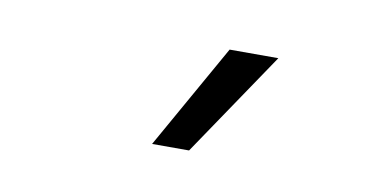

<svg xmlns="http://www.w3.org/2000/svg" viewBox="-33 -847 564 291"><g transform="rotate(10 248.5 -701.5)"><path d="M210.9 -621.1 301.8 -782.3H376.8L267.8 -621.1Z"/></g></svg>

Font: Inter Light BETA
Style: Regular
Weight: 300
Designer: Rasmus Andersson
Foundry: rsms
Version: Version 3.011;git-f93a4a705